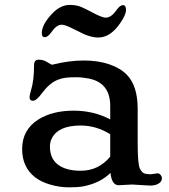

<svg xmlns="http://www.w3.org/2000/svg" viewBox="-20 -765 700 796"><path d="M71.8 0ZM471.7 2.9Q443.4 2.9 438 -48.3Q395.5 -5.9 324.2 7.8Q302.2 11.7 265.1 11.7Q228 11.7 189 0.5Q149.9 -10.7 124 -31.2Q71.8 -72.8 71.8 -147Q71.8 -227.5 139.6 -270Q197.8 -306.2 285.2 -306.2Q368.7 -306.2 437 -270V-325.7Q437 -421.9 347.7 -439.5Q320.3 -444.8 294.7 -444.8Q269 -444.8 251.5 -442.6Q233.9 -440.4 217.8 -433.6Q184.1 -419.4 153.8 -378.4Q130.9 -347.2 116.7 -347.2Q102.5 -347.2 102.5 -361.8Q102.5 -370.6 108.4 -390.1Q121.1 -430.2 121.1 -493.2Q121.1 -517.6 139.6 -517.6Q159.2 -517.6 173.3 -508.8Q192.9 -496.6 195.8 -496.6Q266.1 -514.2 326.7 -514.2Q387.2 -514.2 433.3 -498.3Q479.5 -482.4 505.9 -455.1Q550.8 -408.7 550.8 -314V-172.9Q550.8 -85.4 559.6 -67.1Q568.4 -48.8 578.9 -45.7Q589.4 -42.5 605 -42.5L632.8 -46.4Q641.1 -46.4 646.2 -39.3Q651.4 -32.2 651.4 -27.1Q651.4 -22 649.2 -16.6Q647 -11.2 641.6 -6.8Q627.9 4.4 602.5 4.4L527.3 0ZM437 -208.5Q379.4 -244.6 314 -244.6Q222.7 -244.6 195.3 -192.4Q187 -176.8 187 -157.7Q187 -107.4 220.5 -82.3Q253.9 -57.1 314.5 -57.1Q388.7 -57.1 437 -115.7ZM476.6 -666.5Q436.5 -609.4 387.2 -609.4Q350.6 -609.4 298.3 -638.2L275.4 -649.4Q248.5 -662.6 235.8 -662.6Q214.4 -662.6 192.4 -630.9Q178.2 -610.8 165.8 -610.8Q153.3 -610.8 153.3 -627.4Q153.3 -663.1 195.3 -707.5Q230 -744.6 269 -744.6Q297.9 -744.6 317.9 -735.6Q337.9 -726.6 352.5 -718.8L378.9 -705.1Q406.7 -691.9 418.5 -691.9Q441.4 -691.9 462.9 -723.1Q477.5 -743.7 490 -743.7Q502.4 -743.7 502.4 -723.4Q502.4 -703.1 476.6 -666.5Z"/></svg>

Font: Stoke
Style: Regular
Weight: 400
Designer: Nicole Fally
Foundry: Nicole Fally
Version: Version 1.002